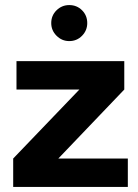

<svg xmlns="http://www.w3.org/2000/svg" viewBox="-20 -737 545 757"><path d="M32 0V-112L293 -384H45V-496H470V-384L210 -112H484V0ZM253 -575Q224 -575 203 -596Q182 -617 182 -646Q182 -676 203 -696.5Q224 -717 253 -717Q283 -717 303.5 -696.5Q324 -676 324 -646Q324 -617 303.5 -596Q283 -575 253 -575Z"/></svg>

Font: Atkinson Hyperlegible Next
Style: Bold
Weight: 700
Designer: Elliott Scott, Megan Eiswerth, Linus Boman, Theodore Petrosky, Letters from Sweden
Foundry: Applied Design Works, Letters from Sweden
Version: Version 2.001